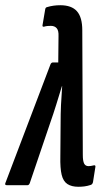

<svg xmlns="http://www.w3.org/2000/svg" viewBox="-44 -709 402 735"><path d="M256 6Q230 6 214 -4.5Q198 -15 192 -40Q186 -65 187 -110L188 -236Q188 -274 189.5 -307Q191 -340 194 -379H193Q181 -340 171 -307.5Q161 -275 148 -238L70 -8Q67 0 61 0H-18Q-28 0 -22 -12L149 -462Q152 -470 159 -470H179L180 -570Q181 -592 173 -601Q165 -610 151 -610Q144 -610 138 -609.5Q132 -609 125 -607Q117 -605 119 -614L129 -673Q130 -681 137 -682Q160 -689 187 -689Q230 -689 250.5 -666Q271 -643 271 -593L273 -116Q273 -93 278 -83Q283 -73 295 -73Q303 -73 315 -76Q319 -77 320.5 -75Q322 -73 321 -69L312 -12Q310 -3 303 -1Q291 3 279.5 4.5Q268 6 256 6Z"/></svg>

Font: Sofia Sans Extra Condensed SemiBold
Style: Italic
Weight: 600
Italic angle: -9°
Designer: Botio Nikoltchev, Ani Petrova
Foundry: lettersoup
Version: Version 4.101